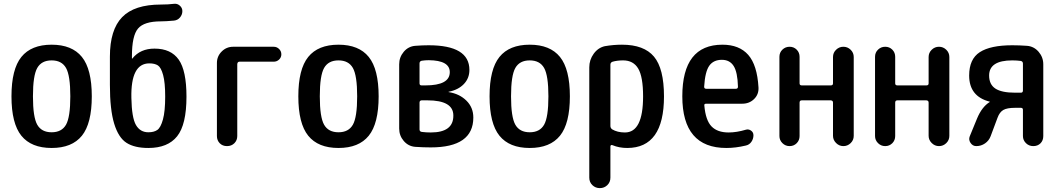

<svg xmlns="http://www.w3.org/2000/svg" viewBox="-20 -764 5540 1004"><path d="M325.2 -408.7Q302.7 -448.2 250 -448.2Q197.3 -448.2 174.8 -408.7Q152.3 -369.1 152.3 -260.3Q152.3 -151.4 174.8 -111.8Q197.3 -72.3 250 -72.3Q302.7 -72.3 325.2 -111.8Q347.7 -151.4 347.7 -260.3Q347.7 -369.1 325.2 -408.7ZM408.2 -54.2Q356.4 9.8 250 9.8Q143.6 9.8 91.8 -54.2Q40 -118.2 40 -260.3Q40 -402.3 91.8 -466.3Q143.6 -530.3 250 -530.3Q356.4 -530.3 408.2 -466.3Q460 -402.3 460 -260.3Q460 -118.2 408.2 -54.2Z M760.7 -432.6Q663.1 -432.6 667 -252Q668.9 -148.4 690.9 -110.4Q712.9 -72.3 755.9 -72.3Q785.2 -72.3 802.7 -84.5Q820.3 -96.7 832 -139.2Q843.8 -181.6 843.8 -258.8Q843.8 -332 833 -371.6Q822.3 -411.1 805.7 -421.9Q789.1 -432.6 760.7 -432.6ZM755.9 9.8Q683.6 9.8 641.6 -17.1Q599.6 -43.9 577.1 -117.2Q554.7 -190.4 554.7 -320.3V-467.8Q554.7 -608.4 618.7 -674.3Q682.6 -740.2 821.3 -740.2Q859.4 -740.2 890.6 -744.1Q907.2 -746.1 920.4 -734.4Q933.6 -722.7 933.6 -706.1Q933.6 -687.5 921.4 -672.9Q909.2 -658.2 889.6 -656.2Q845.7 -652.3 821.3 -652.3Q733.4 -652.3 701.7 -614.7Q669.9 -577.1 669.9 -470.7V-458Q669.9 -457 670.9 -457L672.9 -459Q713.9 -509.8 788.1 -509.8Q874 -509.8 914.6 -452.1Q955.1 -394.5 955.1 -258.8Q955.1 -112.3 906.2 -51.3Q857.4 9.8 755.9 9.8Z M1114.3 -52.7V-434.6Q1114.3 -469.7 1139.2 -494.6Q1164.1 -519.5 1199.2 -519.5H1411.1Q1427.7 -519.5 1439.5 -507.8Q1451.2 -496.1 1451.2 -480Q1451.2 -463.9 1439.5 -452.6Q1427.7 -441.4 1411.1 -441.4H1232.4Q1221.7 -441.4 1220.7 -428.7V-52.7Q1220.7 -30.3 1205.6 -15.1Q1190.4 0 1167 0Q1143.6 0 1128.9 -15.1Q1114.3 -30.3 1114.3 -52.7Z M1825.2 -408.7Q1802.7 -448.2 1750 -448.2Q1697.3 -448.2 1674.8 -408.7Q1652.3 -369.1 1652.3 -260.3Q1652.3 -151.4 1674.8 -111.8Q1697.3 -72.3 1750 -72.3Q1802.7 -72.3 1825.2 -111.8Q1847.7 -151.4 1847.7 -260.3Q1847.7 -369.1 1825.2 -408.7ZM1908.2 -54.2Q1856.4 9.8 1750 9.8Q1643.6 9.8 1591.8 -54.2Q1540 -118.2 1540 -260.3Q1540 -402.3 1591.8 -466.3Q1643.6 -530.3 1750 -530.3Q1856.4 -530.3 1908.2 -466.3Q1960 -402.3 1960 -260.3Q1960 -118.2 1908.2 -54.2Z M2173.8 -227.5V-86.9Q2173.8 -76.2 2185.5 -74.2Q2208 -71.3 2232.4 -71.3Q2351.6 -71.3 2350.6 -160.2Q2350.6 -239.3 2214.8 -239.3H2184.6Q2173.8 -238.3 2173.8 -227.5ZM2173.8 -432.6V-328.1Q2173.8 -317.4 2184.6 -317.4H2204.1Q2332 -317.4 2332 -386.7Q2332 -448.2 2221.7 -449.2Q2203.1 -449.2 2184.6 -446.3Q2173.8 -443.4 2173.8 -432.6ZM2151.4 3.9Q2115.2 1 2091.3 -26.9Q2067.4 -54.7 2067.4 -91.8V-427.7Q2067.4 -464.8 2091.3 -493.2Q2115.2 -521.5 2151.4 -524.4Q2188.5 -527.3 2221.7 -527.3Q2434.6 -527.3 2434.6 -398.4Q2434.6 -354.5 2405.3 -324.2Q2376 -293.9 2326.2 -284.2Q2325.2 -284.2 2325.2 -283.2Q2325.2 -282.2 2327.1 -282.2Q2382.8 -273.4 2418.9 -237.8Q2455.1 -202.1 2455.1 -149.4Q2455.1 6.8 2232.4 6.8Q2193.4 6.8 2151.4 3.9Z M2825.2 -408.7Q2802.7 -448.2 2750 -448.2Q2697.3 -448.2 2674.8 -408.7Q2652.3 -369.1 2652.3 -260.3Q2652.3 -151.4 2674.8 -111.8Q2697.3 -72.3 2750 -72.3Q2802.7 -72.3 2825.2 -111.8Q2847.7 -151.4 2847.7 -260.3Q2847.7 -369.1 2825.2 -408.7ZM2908.2 -54.2Q2856.4 9.8 2750 9.8Q2643.6 9.8 2591.8 -54.2Q2540 -118.2 2540 -260.3Q2540 -402.3 2591.8 -466.3Q2643.6 -530.3 2750 -530.3Q2856.4 -530.3 2908.2 -466.3Q2960 -402.3 2960 -260.3Q2960 -118.2 2908.2 -54.2Z M3171.9 -425.8V-105.5Q3171.9 -94.7 3180.7 -87.9Q3208 -71.3 3248 -71.3Q3342.8 -71.3 3342.8 -259.8Q3342.8 -362.3 3317.4 -405.3Q3292 -448.2 3238.3 -448.2Q3208 -448.2 3183.6 -441.4Q3171.9 -437.5 3171.9 -425.8ZM3061.5 165V-412.1Q3061.5 -451.2 3084.5 -482.9Q3107.4 -514.6 3142.6 -522.5Q3187.5 -530.3 3232.4 -530.3Q3347.7 -530.3 3399.9 -467.8Q3452.1 -405.3 3452.1 -259.8Q3452.1 9.8 3259.8 9.8Q3217.8 9.8 3182.6 -4.9Q3178.7 -6.8 3175.3 -4.9Q3171.9 -2.9 3171.9 1V165Q3171.9 188.5 3155.8 204.1Q3139.6 219.7 3116.7 219.7Q3093.8 219.7 3077.6 204.1Q3061.5 188.5 3061.5 165Z M3754.9 -451.2Q3710.9 -451.2 3689 -420.4Q3667 -389.6 3662.1 -310.5Q3662.1 -299.8 3672.9 -299.8H3828.1Q3838.9 -299.8 3838.9 -310.5Q3836.9 -386.7 3816.4 -418.9Q3795.9 -451.2 3754.9 -451.2ZM3778.3 9.8Q3547.9 9.8 3547.9 -260.3Q3547.9 -530.3 3757.8 -530.3Q3845.7 -530.3 3892.6 -477.1Q3939.5 -423.8 3946.3 -306.6Q3948.2 -270.5 3923.3 -246.1Q3898.4 -221.7 3861.3 -221.7H3672.9Q3661.1 -221.7 3663.1 -211.9Q3669.9 -134.8 3700.7 -103Q3731.4 -71.3 3790 -71.3Q3832 -71.3 3880.9 -85.9Q3894.5 -89.8 3907.2 -81.1Q3919.9 -72.3 3919.9 -56.6Q3919.9 -38.1 3909.2 -22.5Q3898.4 -6.8 3879.9 -2.9Q3827.1 9.8 3778.3 9.8Z M4055.7 -52.7V-466.8Q4055.7 -489.3 4071.3 -504.4Q4086.9 -519.5 4108.9 -519.5Q4130.9 -519.5 4146 -504.4Q4161.1 -489.3 4161.1 -466.8V-328.1Q4161.1 -317.4 4172.9 -317.4H4324.2Q4335.9 -317.4 4335.9 -328.1V-465.8Q4335.9 -488.3 4352.1 -503.9Q4368.2 -519.5 4390.1 -519.5Q4412.1 -519.5 4428.2 -503.9Q4444.3 -488.3 4444.3 -465.8V-53.7Q4444.3 -31.2 4428.2 -15.6Q4412.1 0 4390.1 0Q4368.2 0 4352.1 -16.1Q4335.9 -32.2 4335.9 -53.7V-227.5Q4335.9 -238.3 4324.2 -239.3H4172.9Q4161.1 -239.3 4161.1 -227.5V-52.7Q4161.1 -30.3 4146 -15.1Q4130.9 0 4108.9 0Q4086.9 0 4071.3 -15.6Q4055.7 -31.2 4055.7 -52.7Z M4555.7 -52.7V-466.8Q4555.7 -489.3 4571.3 -504.4Q4586.9 -519.5 4608.9 -519.5Q4630.9 -519.5 4646 -504.4Q4661.1 -489.3 4661.1 -466.8V-328.1Q4661.1 -317.4 4672.9 -317.4H4824.2Q4835.9 -317.4 4835.9 -328.1V-465.8Q4835.9 -488.3 4852.1 -503.9Q4868.2 -519.5 4890.1 -519.5Q4912.1 -519.5 4928.2 -503.9Q4944.3 -488.3 4944.3 -465.8V-53.7Q4944.3 -31.2 4928.2 -15.6Q4912.1 0 4890.1 0Q4868.2 0 4852.1 -16.1Q4835.9 -32.2 4835.9 -53.7V-227.5Q4835.9 -238.3 4824.2 -239.3H4672.9Q4661.1 -239.3 4661.1 -227.5V-52.7Q4661.1 -30.3 4646 -15.1Q4630.9 0 4608.9 0Q4586.9 0 4571.3 -15.6Q4555.7 -31.2 4555.7 -52.7Z M5273.4 -448.2Q5152.3 -448.2 5152.3 -369.1Q5152.3 -322.3 5185.1 -300.8Q5217.8 -279.3 5288.1 -279.3H5318.4Q5329.1 -279.3 5329.1 -291V-431.6Q5329.1 -442.4 5318.4 -445.3Q5297.9 -448.2 5273.4 -448.2ZM5155.3 -232.4Q5047.9 -259.8 5047.9 -369.1Q5047.9 -455.1 5103.5 -491.2Q5159.2 -527.3 5273.4 -527.3Q5310.5 -527.3 5350.6 -524.4Q5386.7 -521.5 5411.1 -493.2Q5435.5 -464.8 5435.5 -427.7V-52.7Q5435.5 -29.3 5420.9 -14.6Q5406.2 0 5383.3 0Q5360.4 0 5344.7 -15.6Q5329.1 -31.2 5329.1 -52.7V-189.5Q5329.1 -200.2 5318.4 -200.2H5288.1Q5246.1 -200.2 5226.6 -189Q5207 -177.7 5196.3 -148.4L5160.2 -51.8Q5151.4 -28.3 5130.9 -14.2Q5110.4 0 5085 0Q5066.4 0 5055.2 -16.6Q5043.9 -33.2 5050.8 -50.8L5088.9 -143.6Q5114.3 -205.1 5155.3 -230.5Q5156.2 -230.5 5156.2 -231.4Q5156.2 -232.4 5155.3 -232.4Z"/></svg>

Font: Rounded-X Mgen+ 1mn medium
Style: Regular
Weight: 500
Designer: [Source Han Sans]
Ryoko NISHIZUKA  (kana & ideographs); Paul D. Hunt (Latin, Greek & Cyrillic); Wenlong ZHANG  (bopomofo
Version: Version 1.059.20150602